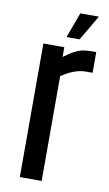

<svg xmlns="http://www.w3.org/2000/svg" viewBox="-84 -771 462 814"><g transform="rotate(10 147.0 -364.0)"><path d="M266 -578H289V-489H259Q212 -489 156 -451V0H62V-575H152V-533Q155 -535 163.5 -541Q172 -547 174.5 -548.5Q177 -550 184.5 -555Q192 -560 195 -561Q198 -562 204.5 -565.5Q211 -569 215 -570Q219 -571 225.5 -573.5Q232 -576 238 -576Q256 -578 266 -578ZM194 -728H274L210 -619H154Z"/></g></svg>

Font: Khand Medium
Style: Regular
Weight: 500
Designer: Devanagari: Sanchit Sawaria, Jyotish Sonowal; Latin: Satya Rajpurohit
Foundry: Indian Type Foundry
Version: Version 1.100;PS 1.0;hotconv 1.0.78;makeotf.lib2.5.61930; tt